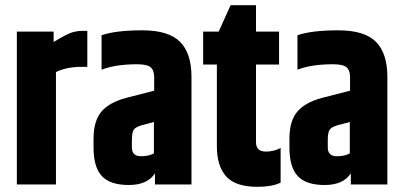

<svg xmlns="http://www.w3.org/2000/svg" viewBox="-20 -712 1555 741"><path d="M300 -593H317V-454H294Q238 -454 196 -434V0H45V-590H187V-550Q238 -581 258.5 -587Q279 -593 300 -593Z M489 -171V-143Q489 -109 524 -109Q554 -109 574 -120V-241L528 -229Q503 -222 496 -211Q489 -200 489 -171ZM372 -576Q427 -595 529 -595Q631 -595 675 -550.5Q719 -506 719 -416V0H578V-43Q549 2 477 2Q405 2 373 -32.5Q341 -67 341 -143V-177Q341 -244 370.5 -280Q400 -316 466 -334L575 -362V-417Q574 -443 560 -453.5Q546 -464 509 -464Q426 -464 372 -443Z M1006 -127Q1037 -127 1063 -141V-7Q1029 9 974 9Q889 9 853 -31Q817 -71 817 -147V-463H764V-590H824L870 -692H968V-590H1057V-463H968V-163Q968 -127 1006 -127Z M1245 -171V-143Q1245 -109 1280 -109Q1310 -109 1330 -120V-241L1284 -229Q1259 -222 1252 -211Q1245 -200 1245 -171ZM1128 -576Q1183 -595 1285 -595Q1387 -595 1431 -550.5Q1475 -506 1475 -416V0H1334V-43Q1305 2 1233 2Q1161 2 1129 -32.5Q1097 -67 1097 -143V-177Q1097 -244 1126.5 -280Q1156 -316 1222 -334L1331 -362V-417Q1330 -443 1316 -453.5Q1302 -464 1265 -464Q1182 -464 1128 -443Z"/></svg>

Font: Khand
Style: Bold
Weight: 700
Designer: Devanagari: Sanchit Sawaria, Jyotish Sonowal; Latin: Satya Rajpurohit
Foundry: Indian Type Foundry
Version: Version 1.101;PS 1.0;hotconv 1.0.78;makeotf.lib2.5.61930; tt